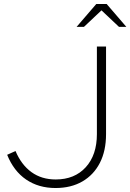

<svg xmlns="http://www.w3.org/2000/svg" viewBox="-20 -934 655 965"><path d="M259 11Q174 11 111.5 -31.5Q49 -74 16 -156L58 -175Q87 -106 138 -69Q189 -32 260 -32Q355 -32 411 -93.5Q467 -155 467 -260V-700H513V-260Q513 -176 482 -115.5Q451 -55 394 -22Q337 11 259 11ZM578 -799 490 -882 402 -799H365L464 -914H516L615 -799Z"/></svg>

Font: Red Hat Display
Style: Regular
Weight: 300
Designer: Pentagram, MCKL
Foundry: Pentagram, MCKL
Version: Version 1.023